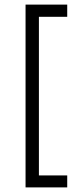

<svg xmlns="http://www.w3.org/2000/svg" viewBox="-20 -693 337 834"><path d="M91 121V-658H149V121ZM91 121V69H272V121ZM91 -620V-673H272V-620Z"/></svg>

Font: Bricolage Grotesque ExtraLight
Style: Regular
Weight: 250
Designer: Mathieu Triay
Foundry: Atelier Triay
Version: Version 1.000;gftools[0.9.30]